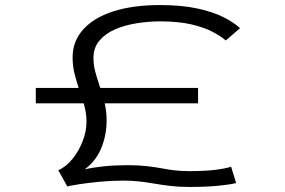

<svg xmlns="http://www.w3.org/2000/svg" viewBox="-20 -726 1126 759"><path d="M246 11 210.5 -53Q241 -66.5 266.2 -97.5Q291.5 -128.5 306.8 -167.8Q322 -207 322 -246Q322 -264.5 319 -282.2Q316 -300 311 -317.5H121.5V-378.5H291Q281.5 -407 274.2 -436.8Q267 -466.5 267 -499.5Q267 -563 308.8 -609.5Q350.5 -656 427.8 -681Q505 -706 612 -706Q698 -706 760 -692.5Q822 -679 863.2 -658.2Q904.5 -637.5 929 -614.5L872.5 -566Q853 -583 819.8 -600.5Q786.5 -618 735.5 -629.8Q684.5 -641.5 612 -641.5Q567.5 -641.5 521.2 -634.2Q475 -627 436.2 -610.5Q397.5 -594 373.5 -566Q349.5 -538 349.5 -496.5Q349.5 -469.5 356.5 -443Q363.5 -416.5 373 -388.5Q375 -383 376.5 -378.5H763V-317.5H394Q397.5 -301.5 399.5 -284.8Q401.5 -268 401.5 -250Q401.5 -192.5 380.5 -141Q359.5 -89.5 315 -56.5Q347.5 -64 390 -68.5Q432.5 -73 486.5 -73Q529 -73 560.8 -69.2Q592.5 -65.5 620 -60.5Q645.5 -55.5 671 -52.5Q696.5 -49.5 727.5 -49.5Q791 -49.5 832.2 -54.8Q873.5 -60 893.5 -67L913.5 -2.5Q892 3.5 844 8.2Q796 13 727.5 13Q686.5 13 653 9Q619.5 5 588 -0.5Q559 -5.5 530 -8.8Q501 -12 467.5 -12Q420.5 -12 373.8 -7.5Q327 -3 292 2.5Q257 8 246 11Z"/></svg>

Font: Trispace Expanded Light
Style: Regular
Weight: 300
Width: 7
Designer: Tyler Finck
Foundry: Etcetera Type Company
Version: Version 1.210; ttfautohint (v1.8.3)